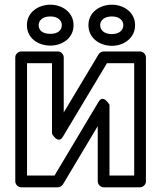

<svg xmlns="http://www.w3.org/2000/svg" viewBox="-20 -772 688 817"><path d="M435.1 -503H551V-25H445.9V-326C445.9 -326 420 -373.3 399.4 -338.8L212 -25H95V-503H201.2V-203C201.2 -203 227 -155.7 247.6 -190.2ZM420.9 -553C413.7 -553 404.2 -548.7 399.5 -540.8L251.2 -293.4V-528C251.2 -538.7 241.3 -553 226.2 -553H70C59.3 -553 45 -543.1 45 -528V0C45 10.7 54.9 25 70 25H226.2C233.4 25 243 20.7 247.7 12.8L395.9 -235.4V0C395.9 10.7 405.8 25 420.9 25H576C586.7 25 601 15.1 601 0V-528C601 -538.7 591.1 -553 576 -553ZM194.3 -628C159.7 -628 144.5 -643.9 144.5 -665C144.5 -684.8 161.2 -702 194.3 -702C226.6 -702 243 -684.8 243 -665C243 -644.1 227.5 -628 194.3 -628ZM194.3 -578C245.4 -578 293 -609.8 293 -665C293 -719.5 244.9 -752 194.3 -752C143.8 -752 94.5 -720.3 94.5 -665C94.5 -609 142.8 -578 194.3 -578ZM456.1 -627C422.7 -627 406.3 -644.1 406.3 -665C406.3 -684.8 423 -702 456.1 -702C488.4 -702 504.8 -684.8 504.8 -665C504.8 -644.4 488.2 -627 456.1 -627ZM456.1 -577C507.3 -577 554.8 -610.4 554.8 -665C554.8 -719.5 506.7 -752 456.1 -752C405.6 -752 356.3 -720.3 356.3 -665C356.3 -609.6 404.6 -577 456.1 -577Z"/></svg>

Font: Asimov
Style: WidOu
Weight: 500
Designer: Google
Version: Version 2.000980; 2014